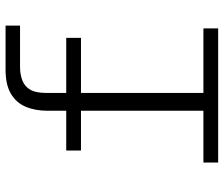

<svg xmlns="http://www.w3.org/2000/svg" viewBox="-77 -727 804 690"><g transform="rotate(-90 325.0 -382.0)"><path d="M272 0V-613Q272 -658 286.5 -692Q301 -726 333.5 -745Q366 -764 419 -764H578V-712H429Q402 -712 380.5 -703.5Q359 -695 347.5 -675Q336 -655 336 -618V0ZM129 -493V-546H534V-493ZM86 0V-53H568V0Z"/></g></svg>

Font: Azeret Mono ExtraLight
Style: Regular
Weight: 250
Designer: Martin Vácha
Foundry: Displaay
Version: Version 1.002